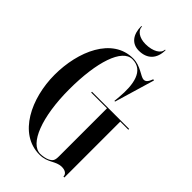

<svg xmlns="http://www.w3.org/2000/svg" viewBox="-263 -938 1023 1023"><g transform="rotate(45 249.0 -426.5)"><path d="M239.2 -758C302.8 -758 338.2 -797 338.2 -861H334C334 -831.5 295.2 -808 239.2 -808C192.2 -808 160 -831.5 160 -861H155.8C155.8 -797 185.8 -758 239.2 -758ZM497.5 -427H217.5V-421H336.5V-59.5C336.5 -28.5 330.8 -19 306.5 -7.5C293.5 -1.8 273 2 256.5 2C179.5 2 122.5 -142 122.5 -350C122.5 -558 170.5 -702 247.5 -702C333.5 -702 348.5 -609 339.5 -510L336.5 -477H341.5L408.5 -703L401.5 -705C391.5 -679 382.5 -667 366.5 -667C343.5 -667 304.5 -708 247.5 -708C89.5 -708 12.5 -526 12.5 -350C12.5 -174 98.5 8 256.5 8C320.5 8 340 -30.5 388 -30.5C410.5 -30.5 429.5 -20.5 429.5 0H436.5V-421H497.5Z"/></g></svg>

Font: Picaflor 72 pt
Style: Regular
Weight: 400
Designer: Ariel Martín Pérez
Foundry: Tunera Type Foundry
Version: Version 1.000;hotconv 1.0.109;makeotfexe 2.5.65596